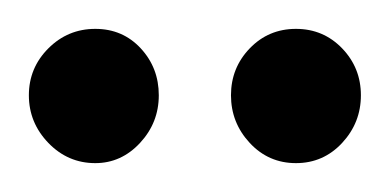

<svg xmlns="http://www.w3.org/2000/svg" viewBox="-20 -696 270 133"><path d="M46 -583Q27 -583 13.5 -597Q0 -611 0 -630Q0 -649 13.5 -662.5Q27 -676 46 -676Q65 -676 77.5 -662.5Q90 -649 90 -630Q90 -611 77 -597Q64 -583 46 -583ZM153 -597Q140 -611 140 -630Q140 -649 153 -662.5Q166 -676 185 -676Q204 -676 217 -662.5Q230 -649 230 -630Q230 -611 217 -597Q204 -583 185 -583Q166 -583 153 -597Z"/></svg>

Font: TerminalDosisSemiBold
Style: Bold
Weight: 600
Designer: EdgarTolentino, PabloImpallari, IginoMarini
Foundry: EdgarTolentino, PabloImpallari, IginoMarini
Version: Version 1.006